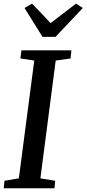

<svg xmlns="http://www.w3.org/2000/svg" viewBox="-20 -1014 466 1034"><path d="M0 0 4 -40.5 81.5 -53.5 164.5 -688 90 -699 95.5 -743H364.5L360 -699L280 -688L197.5 -53.5L277 -40.5L273.5 0ZM209 -815.5 112 -971 152.5 -994.5Q177.5 -968.5 202.8 -942.2Q228 -916 252.5 -889.5Q286.5 -916 320.8 -942Q355 -968 389.5 -994.5L426 -971L279 -815.5Z"/></svg>

Font: Merriweather 24pt Medium
Style: Italic
Weight: 500
Italic angle: -7.8°
Version: Version 2.101